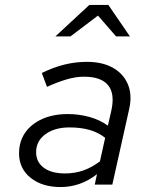

<svg xmlns="http://www.w3.org/2000/svg" viewBox="-20 -746 640 776"><path d="M225 10Q150 10 103.5 -27.5Q57 -65 57 -126Q57 -174 81.5 -209.5Q106 -245 150.5 -265Q195 -285 254 -285Q300 -285 342.5 -273Q385 -261 416 -238L430 -299Q445 -367 417 -401.5Q389 -436 319 -436Q287 -436 250.5 -425.5Q214 -415 170 -395L149 -451Q196 -474 240.5 -485Q285 -496 331 -496Q394 -496 436.5 -472Q479 -448 497 -405Q515 -362 502 -305L434 0H363L372 -42Q337 -15 300.5 -2.5Q264 10 225 10ZM126 -131Q126 -91 157 -68Q188 -45 243 -45Q282 -45 316.5 -57Q351 -69 384 -94L405 -189Q377 -211 341.5 -221Q306 -231 261 -231Q201 -231 163.5 -203.5Q126 -176 126 -131ZM204 -599 341 -726H418L505 -599H449L376 -683L265 -599Z"/></svg>

Font: Red Hat Mono
Style: Italic
Weight: 400
Italic angle: -12°
Monospace: yes
Designer: Pentagram, MCKL
Foundry: MCKL
Version: Version 1.030